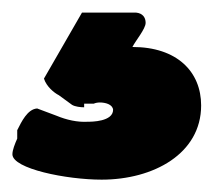

<svg xmlns="http://www.w3.org/2000/svg" viewBox="-25 -39 346 311"><path d="M-4.9 210.9C-4.9 234.4 83 252 139.6 252C223.6 252 300.8 210 300.8 131.8C300.8 77.1 261.7 37.1 189.5 37.1C194.3 27.3 210.9 7.8 210.9 -2C210.9 -10.7 206.1 -17.6 195.3 -18.6H107.8L46.2 88.3C50.1 101 62.5 111.3 70.3 115.2L91.8 130.9C96.7 133.8 105.5 134.8 111.3 134.8V128.9H127C128.9 127.9 132.8 127 136.7 127C145.5 127 157.2 129.9 158.2 138.7C158.2 158.2 123 158.2 117.2 158.2C100.6 159.2 83 155.3 66.4 148.4L35.2 136.7C19.5 137.7 9.8 158.2 2.9 171.9V185.5C-1 194.3 -4.9 204.1 -4.9 210.9Z"/></svg>

Font: Bowlby One SC
Style: Regular
Weight: 400
Width: 1
Version: Version 1.2